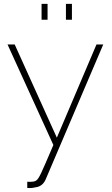

<svg xmlns="http://www.w3.org/2000/svg" viewBox="-20 -750 578 993"><path d="M195 -648V-730H226V-648ZM321 -648V-730H352V-648ZM121 190Q159 192 168 183Q177 178 192.5 145.5Q208 113 256 0L19 -520H56L274 -38L479 -520H514L217 176Q201 215 162 219Q144 224 121 222Z"/></svg>

Font: Raleway-v4020 ExtraLight
Style: Regular
Weight: 275
Designer: Matt McInerney, Pablo Impallari, Rodrigo Fuenzalida
Foundry: Matt McInerney, Pablo Impallari, Rodrigo Fuenzalida
Version: Version 4.020;PS 004.020;hotconv 1.0.88;makeotf.lib2.5.64775